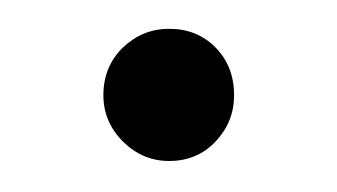

<svg xmlns="http://www.w3.org/2000/svg" viewBox="-20 -104 228 130"><path d="M94.5 5Q76.5 5 63.2 -8.2Q50 -21.5 50 -39.5Q50 -59 63.2 -71.8Q76.5 -84.5 94.5 -84.5Q113.5 -84.5 126 -71.8Q138.5 -59 138.5 -39.5Q138.5 -21.5 126 -8.2Q113.5 5 94.5 5Z"/></svg>

Font: Fraunces 9pt Thin
Style: Regular
Weight: 100
Version: Version 1.000;[b76b70a41]